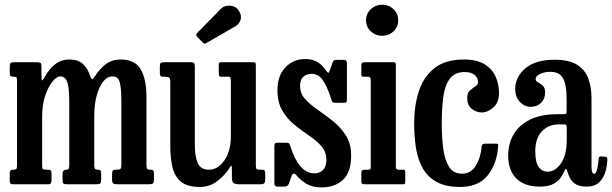

<svg xmlns="http://www.w3.org/2000/svg" viewBox="-20 -785 2608 818"><path d="M21.5 -15.5V-49.5Q21.5 -62 35 -62H37Q46.5 -62 49.5 -65.2Q52.5 -68.5 52.5 -81V-441Q52.5 -452.5 50.5 -455.2Q48.5 -458 39 -458H37.5Q28.5 -458 25 -461Q21.5 -464 21.5 -476.5V-498.5Q21.5 -512 24.8 -516Q28 -520 41 -520H136Q147.5 -520 152 -517.2Q156.5 -514.5 156.5 -503V-472.5Q156.5 -440.5 160 -442.5Q163.5 -444.5 172 -459.5Q189.5 -491 214.8 -511.2Q240 -531.5 277 -531.5Q313 -531.5 333.5 -512.2Q354 -493 365 -459.5Q369.5 -445.5 374 -448.2Q378.5 -451 384.5 -460Q405 -492.5 431.2 -512Q457.5 -531.5 494 -531.5Q554 -531.5 579 -490.5Q604 -449.5 604 -369V-83.5Q604 -70 606.8 -66Q609.5 -62 620 -62H624Q636 -62 636 -47V-23Q636 -7.5 632 -3.8Q628 0 613 0H482.5Q467.5 0 462.5 -3.2Q457.5 -6.5 457.5 -22V-42.5Q457.5 -54 460.2 -58Q463 -62 474 -62H476Q489 -62 493 -65.2Q497 -68.5 497 -82V-357.5Q497 -409 490.2 -434.2Q483.5 -459.5 459 -459.5Q426.5 -459.5 404 -411.2Q381.5 -363 381.5 -288.5V-81.5Q381.5 -68 385.8 -65Q390 -62 394.5 -62H399.5Q403 -62 407 -59.5Q411 -57 411 -45.5V-20.5Q411 -8 407.8 -4Q404.5 0 391.5 0H265.5Q254.5 0 250.5 -3Q246.5 -6 246.5 -17.5V-40Q246.5 -54 250.8 -58Q255 -62 261.5 -62H263.5Q269.5 -62 272.2 -65.5Q275 -69 275 -82V-357.5Q275 -409 266.8 -434.2Q258.5 -459.5 236.5 -459.5Q221.5 -459.5 203.5 -437.5Q185.5 -415.5 172.5 -377Q159.5 -338.5 159.5 -288.5V-83Q159.5 -68 162 -65Q164.5 -62 178.5 -62H182.5Q192.5 -62 196 -59Q199.5 -56 199.5 -45V-18.5Q199.5 -10.5 197.2 -5.2Q195 0 186.5 0H37Q28 0 24.8 -3Q21.5 -6 21.5 -15.5Z M705.5 -164V-435.5Q705.5 -450 701 -454Q696.5 -458 685 -458H676.5Q666.5 -458 663.8 -461.5Q661 -465 661 -475.5V-497Q661 -513 664 -516.5Q667 -520 682.5 -520H793Q804 -520 807 -515.8Q810 -511.5 810 -503V-170.5Q810 -117 822.8 -89.5Q835.5 -62 870 -62Q909 -62 936.2 -102.2Q963.5 -142.5 963.5 -202.5V-440.5Q963.5 -458 957 -458H924Q916 -458 914 -461.5Q912 -465 912 -478.5V-507Q912 -516 914 -518Q916 -520 924.5 -520H1054Q1066 -520 1068 -517.8Q1070 -515.5 1070 -502.5V-81.5Q1070 -68.5 1073.2 -65.2Q1076.5 -62 1086.5 -62H1096Q1106.5 -62 1108.2 -57.5Q1110 -53 1110 -39.5V-23Q1110 -9 1106 -4.5Q1102 0 1089.5 0H997.5Q983 0 975.5 -5Q968 -10 968 -28.5V-53Q968 -76.5 966.5 -78.8Q965 -81 955 -65.5Q938 -38.5 905.8 -13.5Q873.5 11.5 831.5 11.5Q779.5 11.5 752.2 -10Q725 -31.5 715.2 -71Q705.5 -110.5 705.5 -164ZM842.5 -605 820 -628.5Q812 -637 820 -644.5L920.5 -747Q935.5 -762.5 960.2 -760.8Q985 -759 997 -740Q1011 -718.5 1004.8 -700.2Q998.5 -682 983 -673L861.5 -603Q855 -599 851.5 -599Q848 -599 842.5 -605Z M1391.5 -362Q1374 -417 1355 -443.8Q1336 -470.5 1307 -470.5Q1287.5 -470.5 1273 -458.5Q1258.5 -446.5 1258.5 -418Q1258.5 -386.5 1280.5 -362.5Q1302.5 -338.5 1335 -316.2Q1367.5 -294 1399.8 -268Q1432 -242 1454 -207.2Q1476 -172.5 1476 -122.5Q1476 -50.5 1441 -18.5Q1406 13.5 1349.5 13.5Q1313.5 13.5 1288.2 -0.5Q1263 -14.5 1242.5 -38.5Q1229.5 -54 1222.5 -35.5L1210.5 -2Q1206 10 1191.5 10H1161.5Q1149 10 1149 -4V-161.5Q1149 -170.5 1151.5 -173.8Q1154 -177 1163 -177H1199.5Q1208.5 -177 1211.5 -173.5Q1214.5 -170 1216.5 -163.5Q1253.5 -46.5 1319 -46.5Q1342.5 -46.5 1356.5 -61Q1370.5 -75.5 1370.5 -103.5Q1370.5 -138 1349.5 -162Q1328.5 -186 1297.2 -207Q1266 -228 1235 -253Q1204 -278 1183 -313.2Q1162 -348.5 1162 -401.5Q1162 -461.5 1195.5 -497.5Q1229 -533.5 1281.5 -533.5Q1313.5 -533.5 1335 -519.2Q1356.5 -505 1369 -484.5Q1375.5 -475.5 1378.2 -474.8Q1381 -474 1385.5 -486.5L1397 -519Q1399.5 -525.5 1402.8 -527.8Q1406 -530 1415.5 -530H1445Q1458 -530 1458 -516V-360Q1458 -352 1455.2 -349.5Q1452.5 -347 1444 -347H1409Q1398 -347 1396 -350.8Q1394 -354.5 1391.5 -362Z M1539.5 -698.5Q1539.5 -727 1559.8 -746Q1580 -765 1608 -765Q1636.5 -765 1656.5 -746Q1676.5 -727 1676.5 -698.5Q1676.5 -670 1656.5 -651.2Q1636.5 -632.5 1608 -632.5Q1580 -632.5 1559.8 -651.2Q1539.5 -670 1539.5 -698.5ZM1548 -458H1530.5Q1523 -458 1521.2 -460.2Q1519.5 -462.5 1519.5 -469.5V-507Q1519.5 -520 1532 -520H1656.5Q1666.5 -520 1666.5 -509.5V-74Q1666.5 -62 1677 -62H1694Q1701.5 -62 1704 -60.5Q1706.5 -59 1706.5 -51.5V-12.5Q1706.5 -5 1705 -2.5Q1703.5 0 1695.5 0H1534.5Q1526 0 1522.8 -2Q1519.5 -4 1519.5 -12V-47Q1519.5 -57 1523.2 -59.5Q1527 -62 1536 -62H1548Q1556 -62 1557.8 -64.8Q1559.5 -67.5 1559.5 -75.5V-446Q1559.5 -458 1548 -458Z M1744.5 -259.5Q1744.5 -334.5 1764.5 -396.2Q1784.5 -458 1831 -494.8Q1877.5 -531.5 1957 -531.5Q2012 -531.5 2044.8 -511Q2077.5 -490.5 2091.8 -458Q2106 -425.5 2106 -388.5Q2106 -349 2082.2 -327.5Q2058.5 -306 2032.5 -306Q2008 -306 1989.2 -321.8Q1970.5 -337.5 1970.5 -367.5Q1970.5 -389.5 1982 -399.5Q1993.5 -409.5 2005 -416.5Q2016.5 -423.5 2016.5 -435.5Q2016.5 -454 2001.8 -466Q1987 -478 1960.5 -478Q1915.5 -478 1894.8 -447.8Q1874 -417.5 1868 -367.8Q1862 -318 1862 -259.5Q1862 -200 1868.5 -151.2Q1875 -102.5 1893.5 -73.8Q1912 -45 1948.5 -45Q1986 -45 2007.2 -79.5Q2028.5 -114 2032.5 -163Q2033.5 -173 2048 -173H2092Q2100.5 -173 2101.5 -171.2Q2102.5 -169.5 2102.5 -163Q2097.5 -87.5 2058 -38Q2018.5 11.5 1940 11.5Q1879 11.5 1840.5 -9.8Q1802 -31 1781 -68.2Q1760 -105.5 1752.2 -154.5Q1744.5 -203.5 1744.5 -259.5Z M2145 -123.5Q2145 -172 2167.8 -211.8Q2190.5 -251.5 2237.2 -275Q2284 -298.5 2357 -298.5H2381Q2389.5 -298.5 2391.8 -300.5Q2394 -302.5 2394 -311.5V-362Q2394 -394.5 2389.2 -421Q2384.5 -447.5 2369.8 -463.2Q2355 -479 2324 -479Q2300.5 -479 2281.2 -470.2Q2262 -461.5 2262 -448Q2262 -439 2272.2 -434Q2282.5 -429 2292.5 -420Q2302.5 -411 2302.5 -391Q2302.5 -364 2285.5 -347Q2268.5 -330 2241 -330Q2214.5 -330 2194.8 -351Q2175 -372 2175 -406Q2175 -457 2218.2 -493.8Q2261.5 -530.5 2342 -530.5Q2406 -530.5 2440 -508.2Q2474 -486 2487 -449Q2500 -412 2500 -368.5V-77.5Q2500 -44.5 2511 -44.5Q2519.5 -44.5 2524.5 -65.8Q2529.5 -87 2530.5 -110Q2531.5 -120 2544 -118.5L2561.5 -116.5Q2567.5 -116 2567.5 -104.5Q2567 -78.5 2559 -52Q2551 -25.5 2532.2 -7.8Q2513.5 10 2480 10H2479.5Q2448 10 2431.5 -1Q2415 -12 2407.8 -27.2Q2400.5 -42.5 2397 -55Q2392.5 -75 2384 -55Q2379.5 -43.5 2369 -28.2Q2358.5 -13 2337.5 -1.5Q2316.5 10 2280 10Q2214 10 2179.5 -25Q2145 -60 2145 -123.5ZM2260.5 -141Q2260.5 -93 2275.2 -73.2Q2290 -53.5 2313.5 -53.5Q2345.5 -53.5 2370 -89Q2394.5 -124.5 2394.5 -188V-244.5Q2394.5 -255 2385 -255H2360.5Q2317 -255 2288.8 -225.5Q2260.5 -196 2260.5 -141Z"/></svg>

Font: Besley* Condensed Medium
Style: Regular
Weight: 500
Width: 3
Designer: Owen Earl
Foundry: indestructible type*
Version: Version 3.000; ttfautohint (v1.8.3)